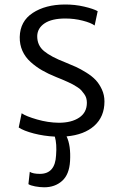

<svg xmlns="http://www.w3.org/2000/svg" viewBox="-20 -584 522 831"><path d="M103 212.9 108.9 159.7Q122.6 168.5 152.8 168.5Q218.8 168.5 222.7 87.9Q226.6 39.1 217.3 7.3Q169.9 4.9 126.5 -6.3Q83 -17.6 61 -32.2L73.7 -93.8Q92.8 -80.6 140.4 -66.9Q188 -53.2 234.4 -52.7Q289.6 -52.7 322.8 -75Q356 -97.2 356 -139.2Q356 -149.9 353.3 -159.4Q350.6 -168.9 344.2 -177.5Q337.9 -186 332 -192.9Q326.2 -199.7 314.5 -207Q302.7 -214.4 294.9 -218.8Q287.1 -223.1 271.7 -230Q256.3 -236.8 248.5 -240.2Q240.7 -243.7 223.1 -250.5Q188 -264.6 161.9 -279.8Q135.7 -294.9 112.5 -315.7Q89.4 -336.4 77.1 -363.8Q64.9 -391.1 65.4 -423.8Q66.9 -492.2 121.8 -528.1Q176.8 -564 259.8 -564.5Q303.7 -564.9 344.2 -555.4Q384.8 -545.9 402.8 -535.6L389.6 -473.6Q374 -485.4 337.9 -494.6Q301.8 -503.9 262.7 -503.9Q204.6 -503.9 173.3 -483.2Q142.1 -462.4 141.1 -428.2Q140.6 -387.7 170.7 -362.8Q200.7 -337.9 262.7 -314Q289.6 -303.2 308.8 -294.4Q328.1 -285.6 353.3 -270Q378.4 -254.4 394 -237.8Q409.7 -221.2 420.9 -197Q432.1 -172.9 432.1 -145Q432.1 -79.1 388.4 -39.8Q344.7 -0.5 268.1 6.3Q287.1 45.4 283.2 113.3Q279.8 171.4 248.8 199Q217.8 226.6 171.4 226.6Q152.8 226.6 132.1 222.7Q111.3 218.8 103 212.9Z"/></svg>

Font: HaufeMerriweatherSansLt
Style: Regular
Weight: 300
Designer: Eben Sorkin
Foundry: Eben Sorkin
Version: Version 1.56